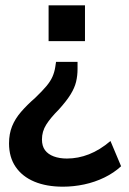

<svg xmlns="http://www.w3.org/2000/svg" viewBox="-20 -514 486 723"><path d="M217 189Q155 189 109.5 170Q64 151 39 114.5Q14 78 14 26Q14 -10 25.5 -38.5Q37 -67 59.5 -93Q82 -119 113 -146Q140 -172 155 -190Q170 -208 177.5 -225Q185 -242 188 -261L191 -281H272V-254Q272 -229 266.5 -206Q261 -183 245.5 -158Q230 -133 201 -101Q170 -70 154 -44.5Q138 -19 138 11Q138 36 149.5 51.5Q161 67 182.5 75Q204 83 232 83Q274 83 315 67Q356 51 396 17L436 112Q409 137 373 154.5Q337 172 297 180.5Q257 189 217 189ZM163 -359V-494H300V-359Z"/></svg>

Font: Nunito Sans 10pt SemiCondensed
Style: Bold
Weight: 700
Width: 4
Designer: Vernon Adams
Foundry: Vernon Adams
Version: Version 3.101;gftools[0.9.27]